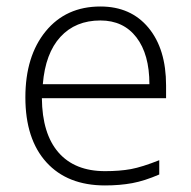

<svg xmlns="http://www.w3.org/2000/svg" viewBox="-20 -561 589 591"><path d="M303.2 9.8Q187.5 9.8 122.8 -61.5Q58.1 -132.8 58.1 -261.2Q58.1 -388.2 120.6 -464.6Q183.1 -541 289.1 -541Q382.8 -541 437 -475.6Q491.2 -410.2 491.2 -297.9V-258.8H108.9Q109.9 -149.4 159.9 -91.8Q210 -34.2 303.2 -34.2Q348.6 -34.2 383.1 -40.5Q417.5 -46.9 470.2 -67.9V-23.9Q425.3 -4.4 387.2 2.7Q349.1 9.8 303.2 9.8ZM289.1 -498Q212.4 -498 166 -447.5Q119.6 -397 111.8 -301.8H439.9Q439.9 -394 399.9 -446Q359.9 -498 289.1 -498Z"/></svg>

Font: JBL Sans
Style: Light
Weight: 300
Version: Version 1.10